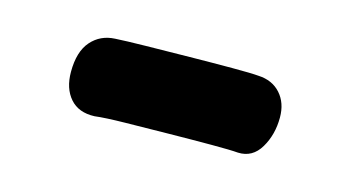

<svg xmlns="http://www.w3.org/2000/svg" viewBox="-33 -468 536 292"><g transform="rotate(15 235.5 -322.5)"><path d="M123 -260Q98 -259 84.5 -274.5Q71 -290 71 -316Q71 -348 85.5 -364.5Q100 -381 123 -382Q139 -383 171 -383.5Q203 -384 239.5 -384.5Q276 -385 306.5 -385Q337 -385 348 -384Q370 -383 383 -368.5Q396 -354 396 -331Q396 -304 383.5 -283Q371 -262 348 -263Q337 -264 306.5 -264Q276 -264 239.5 -263.5Q203 -263 171 -262.5Q139 -262 123 -260Z"/></g></svg>

Font: Playpen Sans SemiBold
Style: Regular
Weight: 600
Designer: Laura Meseguer, Veronika Burian, José Scaglione
Foundry: TypeTogether
Version: Version 1.001